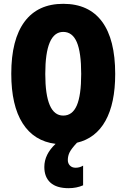

<svg xmlns="http://www.w3.org/2000/svg" viewBox="-20 -745 662 1005"><path d="M383 2Q354 33 344.5 52Q335 71 335 93Q335 110 346 121.5Q357 133 376 133Q397 133 415 122V225Q381 240 339 240Q276 240 244 211Q212 182 212 129Q212 63 271 8Q158 -6 98.5 -99.5Q39 -193 39 -359Q39 -538 108.5 -631.5Q178 -725 311 -725Q445 -725 514 -632Q583 -539 583 -358Q583 -204 532 -112.5Q481 -21 383 2ZM311 -140Q359 -140 382 -193Q405 -246 405 -358Q405 -471 382 -524.5Q359 -578 311 -578Q217 -578 217 -358Q217 -140 311 -140Z"/></svg>

Font: Noto Sans UI CondBlack
Style: Regular
Weight: 900
Width: 3
Designer: Monotype Design Team
Foundry: Monotype Imaging Inc.
Version: Version 1.001